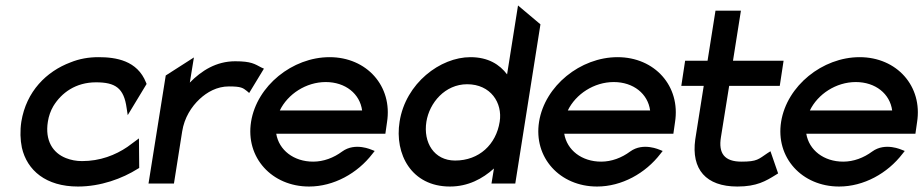

<svg xmlns="http://www.w3.org/2000/svg" viewBox="-20 -671 3376 702"><path d="M58 -226C53 -193 54 -160 60 -131C79 -48 148 11 265 11C348 11 427 -18 484 -54L489 -57L488 -165L446 -134C402 -104 346 -82 280 -82C258 -82 239 -86 221 -93C173 -112 144 -157 155 -226C158 -246 165 -266 175 -283C205 -332 257 -370 331 -370C402 -370 433 -349 443 -276L447 -250L516 -364L514 -369C482 -450 404 -462 340 -462C304 -462 270 -456 238 -443C150 -410 76 -337 58 -226Z M523 0H616L646 -190C654 -241 680 -281 710 -309C737 -334 773 -355 817 -355C861 -355 868 -350 883 -338L891 -331L945 -420L936 -424C911 -437 899 -447 840 -447C771 -447 717 -413 674 -369L689 -461L586 -395Z M898 -226C877 -95 974 11 1110 11C1200 11 1287 -37 1342 -109L1350 -119L1340 -123C1339 -123 1279 -152 1231 -117C1200 -94 1163 -80 1125 -80C1054 -80 1000 -122 990 -182H1389L1395 -224C1416 -356 1321 -462 1185 -462C1049 -462 919 -357 898 -226ZM1003 -267C1032 -327 1099 -371 1171 -371C1243 -371 1296 -328 1304 -267Z M1441 -226C1422 -108 1484 11 1625 11C1691 11 1744 -17 1786 -55L1777 0H1864L1956 -582L1874 -651L1834 -399C1807 -435 1765 -462 1700 -462C1590 -462 1463 -367 1441 -226ZM1539 -226C1550 -295 1607 -363 1688 -363C1774 -363 1818 -295 1807 -226C1794 -143 1732 -84 1644 -84C1567 -84 1527 -150 1539 -226Z M1951 -226C1930 -95 2027 11 2163 11C2253 11 2340 -37 2395 -109L2403 -119L2393 -123C2392 -123 2332 -152 2284 -117C2253 -94 2216 -80 2178 -80C2107 -80 2053 -122 2043 -182H2442L2448 -224C2469 -356 2374 -462 2238 -462C2102 -462 1972 -357 1951 -226ZM2056 -267C2085 -327 2152 -371 2224 -371C2296 -371 2349 -328 2357 -267Z M2471 -357H2553L2522 -161C2507 -52 2561 11 2676 11C2747 11 2780 -9 2817 -32L2825 -37L2797 -118L2786 -111C2753 -89 2749 -80 2691 -80C2629 -80 2606 -110 2616 -170L2646 -357H2831L2845 -449H2660L2689 -632H2596L2567 -449H2485Z M2836 -226C2815 -95 2912 11 3048 11C3138 11 3225 -37 3280 -109L3288 -119L3278 -123C3277 -123 3217 -152 3169 -117C3138 -94 3101 -80 3063 -80C2992 -80 2938 -122 2928 -182H3327L3333 -224C3354 -356 3259 -462 3123 -462C2987 -462 2857 -357 2836 -226ZM2941 -267C2970 -327 3037 -371 3109 -371C3181 -371 3234 -328 3242 -267Z"/></svg>

Font: Charger Pro
Style: ExBdObl
Weight: 400
Designer: Jasper
Foundry: Cannot Into Space Fonts
Version: Version 1.09